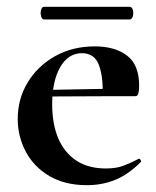

<svg xmlns="http://www.w3.org/2000/svg" viewBox="-20 -531 458 563"><path d="M235 12Q170 12 124.5 -15Q79 -42 55.5 -86.5Q32 -131 32 -182Q32 -241 61 -289Q90 -337 141 -366Q192 -395 258 -395Q317 -395 352.5 -368Q388 -341 388 -280Q388 -267 386 -258Q384 -249 377 -249H281Q283 -306 270 -340.5Q257 -375 220 -375Q180 -375 156.5 -334Q133 -293 133 -225Q133 -167 151 -125Q169 -83 204 -60Q239 -37 290 -37Q320 -37 340.5 -44.5Q361 -52 386 -65Q388 -67 391.5 -63Q395 -59 393 -56Q356 -19 317.5 -3.5Q279 12 235 12ZM98 -248 97 -267 316 -271V-249ZM109 -474Q103 -474 100.5 -483.5Q98 -493 100.5 -502Q103 -511 109 -511H360Q367 -511 369.5 -502Q372 -493 369.5 -483.5Q367 -474 360 -474Z"/></svg>

Font: Cormorant Garamond Light
Style: Regular
Weight: 300
Designer: Christian Thalmann (Catharsis Fonts)
Foundry: Catharsis Fonts
Version: Version 4.001